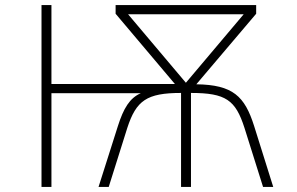

<svg xmlns="http://www.w3.org/2000/svg" viewBox="-20 -734 1167 754"><path d="M143 0H182V-368H533C489 -349 465 -308 443 -239L367 0H407L480 -232C515 -339 556 -369 691 -369V0H730V-369C867 -369 905 -341 940 -232L1013 0H1053L978 -239C941 -356 895 -401 751 -403L986 -680V-714H434V-680L667 -404H182V-714H143ZM710 -409 483 -678H937Z"/></svg>

Font: Noto Sans Mono SemiCondensed ExtraLight
Style: Regular
Weight: 200
Width: 4
Designer: Monotype Design Team
Foundry: Monotype Imaging Inc.
Version: Version 2.014